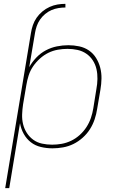

<svg xmlns="http://www.w3.org/2000/svg" viewBox="-20 -763 640 998"><path d="M7 215 141 -592Q144 -612 151 -632.5Q158 -653 170.5 -671Q183 -689 200.5 -703.5Q218 -718 238 -727Q258 -736 278.5 -739.5Q299 -743 320 -743V-724Q302 -724 283.5 -721Q265 -718 247.5 -710.5Q230 -703 214.5 -690Q199 -677 188 -661Q177 -645 171 -627.5Q165 -610 162 -592L132 -414Q147 -441 169 -464Q191 -487 218.5 -501.5Q246 -516 276 -522Q306 -528 335 -528Q364 -528 392 -522Q420 -516 442.5 -500.5Q465 -485 479.5 -461.5Q494 -438 501 -411Q508 -384 507.5 -355Q507 -326 502 -297L485 -197Q481 -170 472 -143Q463 -116 447.5 -91.5Q432 -67 409.5 -47Q387 -27 361.5 -14.5Q336 -2 308 3Q280 8 253 8Q222 8 192.5 1Q163 -6 140.5 -23.5Q118 -41 103.5 -67Q89 -93 84 -123L28 215ZM251 -11Q276 -11 301 -15.5Q326 -20 350 -31.5Q374 -43 394.5 -61.5Q415 -80 429.5 -102.5Q444 -125 452.5 -150Q461 -175 465 -200L481 -300Q486 -326 486.5 -352.5Q487 -379 481.5 -403.5Q476 -428 462.5 -449Q449 -470 428.5 -484Q408 -498 383 -503.5Q358 -509 331 -509Q306 -509 280.5 -504.5Q255 -500 231.5 -488.5Q208 -477 187.5 -458.5Q167 -440 152 -418Q137 -396 129 -371Q121 -346 117 -321L100 -221Q96 -195 95 -168.5Q94 -142 100 -117.5Q106 -93 119.5 -72Q133 -51 153 -36.5Q173 -22 198.5 -16.5Q224 -11 251 -11Z"/></svg>

Font: Iosevka Thin Extended Oblique
Style: Regular
Weight: 100
Width: 7
Italic angle: -9°
Monospace: yes
Designer: Belleve Invis
Foundry: Belleve Invis
Version: Version 32.5.0; ttfautohint (v1.8.4)